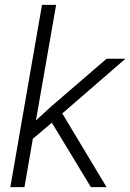

<svg xmlns="http://www.w3.org/2000/svg" viewBox="-20 -770 536 790"><path d="M354 0H418.5L236.3 -303.2L496.1 -528.3H418.5L188.5 -330.1L127.9 -274.4L210.9 -750H152.8L22.5 0H80.6L115.2 -199.2L193.4 -265.1Z"/></svg>

Font: Roboto Light
Style: Italic
Weight: 300
Italic angle: -12°
Designer: Google
Version: Version 2.137; 2017